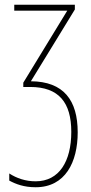

<svg xmlns="http://www.w3.org/2000/svg" viewBox="-20 -547 381 808"><path d="M295 -527H40V-502H263L78 -199V-181H107C228 -181 280 -115 280 8C280 132 229 216 130 216C87 216 50 203 19 183V213C47 228 81 241 130 241C255 241 307 135 307 10C307 -125 248 -204 110 -205L295 -507Z"/></svg>

Font: Noto Sans Condensed Thin
Style: Regular
Weight: 100
Width: 3
Designer: Monotype Design Team
Foundry: Monotype Imaging Inc.
Version: Version 2.013